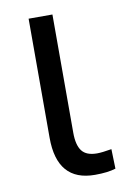

<svg xmlns="http://www.w3.org/2000/svg" viewBox="-70 -589 452 659"><g transform="rotate(-10 156.0 -259.5)"><path d="M76.2 -127.9V-543H159.2V-130.9Q159.2 -87.9 174.8 -67.4Q190.4 -46.9 227.5 -46.9Q245.1 -46.9 278.3 -52.7L280.3 15.6Q252.9 24.4 208 24.4Q76.2 24.4 76.2 -127.9Z"/></g></svg>

Font: GenEi M Gothic v2 Regular
Style: Regular
Weight: 400
Version: Version 2.0